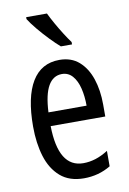

<svg xmlns="http://www.w3.org/2000/svg" viewBox="-87 -820 593 883"><g transform="rotate(-10 209.0 -378.0)"><path d="M215 -546Q270 -546 306 -514.5Q342 -483 360 -429.5Q378 -376 378 -309V-253H123Q126 -59 242 -59Q271 -59 299.5 -68Q328 -77 358 -96V-24Q302 10 233 10Q165 10 123 -26.5Q81 -63 62 -125Q43 -187 43 -265Q43 -402 86.5 -474Q130 -546 215 -546ZM215 -480Q174 -480 151 -440Q128 -400 124 -317H302Q302 -361 293 -398Q284 -435 264.5 -457.5Q245 -480 215 -480ZM196 -766Q207 -743 222.5 -715.5Q238 -688 254.5 -662Q271 -636 285 -617V-606H233Q213 -623 186.5 -650.5Q160 -678 136 -707Q112 -736 99 -757V-766Z"/></g></svg>

Font: Noto Sans Bengali ExtraCondensed
Style: Regular
Weight: 400
Width: 2
Designer: Jelle Bosma - Monotype Design Team
Foundry: Monotype Imaging Inc.
Version: Version 2.003; ttfautohint (v1.8.4.7-5d5b)